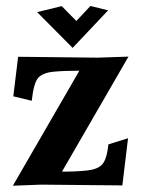

<svg xmlns="http://www.w3.org/2000/svg" viewBox="-20 -604 462 626"><path d="M378.9 0.5 114.3 -2Q103 -2 22 1.5L238.8 -373.5Q188.5 -373.5 154.1 -370.1Q119.6 -366.7 104.7 -350.3Q89.8 -334 83.5 -275.4L23.4 -290L39.1 -418.9L297.9 -416L398.9 -419.4L182.1 -44.4Q229.5 -44.4 263.9 -48.1Q298.3 -51.8 313.2 -67.9Q328.1 -84 333.5 -133.3L397.5 -153.3ZM216.8 -447.8 101.1 -564.5 181.2 -584 229 -535.6 274.9 -584.5 332.5 -570.3Z"/></svg>

Font: Quaaykop
Style: Bold
Weight: 700
Designer: Tup Wanders
Foundry: Free font, DO NOT SELL
Version: Version 1.00;July 31, 2023;FontCreator 11.5.0.2430 64-bit